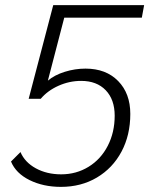

<svg xmlns="http://www.w3.org/2000/svg" viewBox="-20 -720 583 750"><path d="M23 -89 60 -126Q77 -86 120 -62.5Q163 -39 219 -39Q278 -39 326 -68.5Q374 -98 401 -150.5Q428 -203 428 -268Q428 -331 393 -367.5Q358 -404 297 -404Q251 -404 208.5 -385Q166 -366 139 -334H92L188 -700H543L534 -651H231L167 -405Q193 -427 233 -439.5Q273 -452 314 -452Q394 -452 441.5 -403.5Q489 -355 489 -275Q489 -192 454.5 -127.5Q420 -63 358.5 -26.5Q297 10 218 10Q149 10 95.5 -16.5Q42 -43 23 -89Z"/></svg>

Font: Sarabun ExtraLight
Style: Italic
Weight: 275
Italic angle: -10°
Designer: Suppakit Chalermlarp | Katatrad Co.,Ltd.
Foundry: Cadson Demak Co.,Ltd.
Version: Version 1.000; ttfautohint (v1.6)